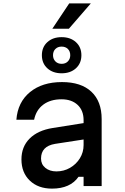

<svg xmlns="http://www.w3.org/2000/svg" viewBox="-20 -1102 740 1137"><path d="M445 -55Q396 15 288 15Q206 15 156.5 -32.5Q107 -80 107 -158Q107 -233 155.5 -281.5Q204 -330 292 -344L475 -373V-390Q475 -448 439.5 -481Q404 -514 344 -514Q279 -514 236.5 -482.5Q194 -451 182 -393H77Q85 -497 157.5 -556.5Q230 -616 347 -616Q460 -616 521 -559Q582 -502 582 -397V0H475V-55ZM223 -163Q223 -129 248.5 -108Q274 -87 314 -87Q358 -87 394.5 -108Q431 -129 453 -164.5Q475 -200 475 -243V-276L306 -250Q223 -236 223 -163ZM345 -668Q293 -668 260.5 -697.5Q228 -727 228 -775Q228 -823 260.5 -852.5Q293 -882 345 -882Q397 -882 429.5 -852.5Q462 -823 462 -775Q462 -727 429.5 -697.5Q397 -668 345 -668ZM345 -724Q368 -724 382 -738.5Q396 -753 396 -775Q396 -798 382 -812Q368 -826 345 -826Q322 -826 308 -812Q294 -798 294 -775Q294 -753 308 -738.5Q322 -724 345 -724ZM290 -932 390 -1082H518L388 -932Z"/></svg>

Font: Martian Mono
Style: Regular
Weight: 400
Monospace: yes
Designer: Roman Shamin
Foundry: Evil Martians
Version: Version 1.000; ttfautohint (v1.8.4.7-5d5b)